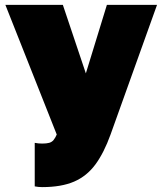

<svg xmlns="http://www.w3.org/2000/svg" viewBox="-20 -550 664 785"><path d="M152 215Q137 215 122 212V34Q137 37 152 37Q170 37 181 34Q192 31 199 22.5Q206 14 212 0L2 -530H237L331 -250L417 -530H622L432 0Q405 75 370 122.5Q335 170 283 192.5Q231 215 152 215Z"/></svg>

Font: Golos Text Black
Style: Regular
Weight: 900
Designer: A.Korolkova, Vitaly Kuzmin
Foundry: ParaType Ltd
Version: Version 2.004